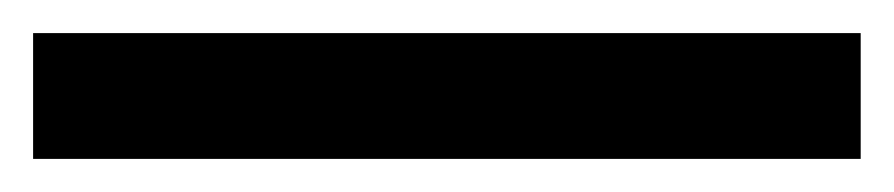

<svg xmlns="http://www.w3.org/2000/svg" viewBox="-20 -20 540 116"><path d="M0 76V0H500V76Z"/></svg>

Font: Montserrat SemiBold
Style: Regular
Weight: 600
Designer: Julieta Ulanovsky
Foundry: Julieta Ulanovsky
Version: Version 9.000; ttfautohint (v1.8.4.7-5d5b)